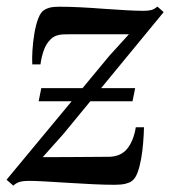

<svg xmlns="http://www.w3.org/2000/svg" viewBox="-29 -554 520 586"><path d="M11.5 12.5 -9 -5.5 305 -384 364.5 -449.5Q352.5 -449.5 331.2 -449.5Q310 -449.5 284.8 -449.5Q259.5 -449.5 235 -449.5Q210.5 -449.5 191.2 -449.5Q172 -449.5 163 -449Q140 -448 126 -434.5Q112 -421 104.8 -400.8Q97.5 -380.5 94.5 -357.5H69.5Q68.5 -374.5 70 -399.8Q71.5 -425 75.8 -451Q80 -477 87.5 -497Q95 -517 106 -523.5Q111.5 -527.5 122.2 -530.5Q133 -533.5 151.5 -533.5Q180 -533.5 215.5 -531.8Q251 -530 287.2 -527.2Q323.5 -524.5 355.5 -522.8Q387.5 -521 409 -521Q422.5 -521 432 -523.2Q441.5 -525.5 451.5 -534L470.5 -517L164 -144.5L101.5 -74.5Q121 -74.5 150 -74.5Q179 -74.5 209.8 -74.8Q240.5 -75 266.2 -75.2Q292 -75.5 305 -75.5Q340 -76.5 359.2 -100Q378.5 -123.5 385.5 -165.5H410.5Q410 -144 408 -118.8Q406 -93.5 401.8 -69.5Q397.5 -45.5 390.8 -27.2Q384 -9 373.5 -1.5Q367 3.5 354.2 6.8Q341.5 10 320.5 10Q291 10 253.8 8.2Q216.5 6.5 178.8 4Q141 1.5 109 -0.2Q77 -2 58 -2Q42.5 -2 31.8 1Q21 4 11.5 12.5ZM89 -245 97 -285H383.5L375.5 -245Z"/></svg>

Font: Merriweather 96pt
Style: Italic
Weight: 400
Italic angle: -7.8°
Version: Version 2.101